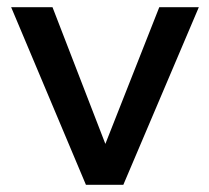

<svg xmlns="http://www.w3.org/2000/svg" viewBox="-20 -514 582 534"><path d="M219 0 11 -494H126L278 -101H268L423 -494H533L323 0Z"/></svg>

Font: Nunito Sans 9pt SemiBold
Style: Regular
Weight: 600
Version: Version 3.101;gftools[0.9.27]